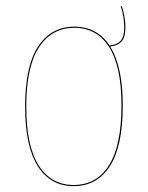

<svg xmlns="http://www.w3.org/2000/svg" viewBox="-20 -617 498 646"><path d="M401.9 -523.9Q401.9 -491.7 389.4 -477.8Q377 -463.9 350.6 -460.4Q393.1 -393.1 393.1 -262.2Q393.1 -125.5 349.9 -58.1Q306.6 9.3 228 9.3Q149.9 9.3 107.2 -57.9Q64.5 -125 64.5 -258.3Q64.5 -394.5 108.4 -460.9Q152.3 -527.3 230 -527.3Q306.6 -527.3 348.6 -463.9Q374 -466.8 386 -480Q397.9 -493.2 397.9 -523.9Q397.9 -561.5 386.2 -595.7L389.6 -596.7Q401.9 -561 401.9 -523.9ZM228 5.4Q304.7 5.4 346.7 -61Q388.7 -127.4 388.7 -262.2Q388.7 -393.6 347.2 -458.5Q305.7 -523.4 230 -523.4Q154.3 -523.4 111.3 -458Q68.4 -392.6 68.4 -258.3Q68.4 -126.5 110.1 -60.5Q151.9 5.4 228 5.4Z"/></svg>

Font: Fira Sans Compressed Four
Style: Regular
Weight: 100
Width: 1
Designer: Carrois Corporate & Edenspiekermann AG
Foundry: Carrois Corporate GbR & Edenspiekermann AG
Version: Version 4.203;PS 004.203;hotconv 1.0.88;makeotf.lib2.5.64775